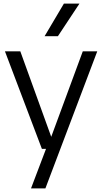

<svg xmlns="http://www.w3.org/2000/svg" viewBox="-20 -828 569 1068"><path d="M213 0 7.5 -542.5H93L265 -67L440.5 -542.5H521L232.5 220H152.5L236 0ZM228 -626.5 335.5 -808H422L302 -626.5Z"/></svg>

Font: Encode Sans
Style: Regular
Weight: 400
Designer: Multiple Designers
Foundry: Impallari Type
Version: Version 3.002; ttfautohint (v1.8.3) -l 8 -r 50 -G 200 -x 14 